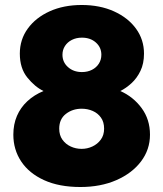

<svg xmlns="http://www.w3.org/2000/svg" viewBox="-20 -735 655 770"><path d="M302.5 15Q217 15 156.8 -12.5Q96.5 -40 65 -87.5Q33.5 -135 33.5 -195Q33.5 -236.5 48 -270.2Q62.5 -304 89.8 -329.2Q117 -354.5 154.5 -370Q120 -386.5 89.8 -423.8Q59.5 -461 59.5 -520Q59.5 -576.5 91.5 -620.5Q123.5 -664.5 179.5 -689.8Q235.5 -715 307.5 -715Q380.5 -715 437 -689.5Q493.5 -664 525.5 -620Q557.5 -576 557.5 -520Q557.5 -480 543.2 -450.5Q529 -421 507 -401Q485 -381 462.5 -370Q514.5 -347 548 -301.5Q581.5 -256 581.5 -195Q581.5 -135 545.5 -87.5Q509.5 -40 446.5 -12.5Q383.5 15 302.5 15ZM307.5 -138Q330 -138 350.5 -147.5Q371 -157 384.2 -175Q397.5 -193 397.5 -219Q397.5 -245.5 385 -263.2Q372.5 -281 352 -290Q331.5 -299 307.5 -299Q271 -299 244.2 -278.2Q217.5 -257.5 217.5 -219Q217.5 -193 230.2 -175Q243 -157 263.5 -147.5Q284 -138 307.5 -138ZM308.5 -446Q331 -446 348.8 -455Q366.5 -464 376.5 -479.8Q386.5 -495.5 386.5 -515.5Q386.5 -545 364.5 -564.5Q342.5 -584 308.5 -584Q286 -584 268.2 -575Q250.5 -566 240.5 -550.5Q230.5 -535 230.5 -515.5Q230.5 -485.5 252.8 -465.8Q275 -446 308.5 -446Z"/></svg>

Font: Geologica Cursive Black
Style: Regular
Weight: 900
Designer: Sindre Bremnes, Frode Helland
Foundry: Monokrom Skriftforlag AS
Version: Version 1.010;gftools[0.9.28]